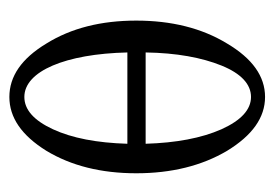

<svg xmlns="http://www.w3.org/2000/svg" viewBox="-108 -472 586 410"><g transform="rotate(-90 185.0 -267.0)"><path d="M346 -269C346 -344 330 -408 297 -461C265 -514 227 -540 183 -540C139 -540 101 -514 68 -461C36 -408 20 -344 20 -269C20 -194 36 -129 68 -75C101 -21 139 6 183 6C227 6 265 -21 297 -75C330 -129 346 -194 346 -269ZM83 -288C85 -353 95 -406 114 -447C133 -488 156 -508 183 -508C238 -508 275 -420 278 -288ZM278 -249C277 -183 267 -129 250 -87C233 -45 210 -24 183 -24C156 -24 133 -45 114 -87C95 -130 85 -184 83 -249Z"/></g></svg>

Font: GFS Philostratos
Style: Regular
Weight: 400
Designer: George D. Matthiopoulos
Foundry: George D. Matthiopoulos
Version: Version 1.000